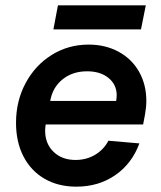

<svg xmlns="http://www.w3.org/2000/svg" viewBox="-20 -683 602 719"><path d="M40 -223Q40 -305 76 -372Q112 -439 174 -477.5Q236 -516 312 -516Q375 -516 424.5 -489Q474 -462 501 -414Q528 -366 528 -305Q528 -282 523 -254L516 -217H151Q149 -201 149 -194Q149 -145 180.5 -114.5Q212 -84 263 -84Q303 -84 335.5 -103Q368 -122 386 -156L502 -146Q474 -70 411.5 -27Q349 16 266 16Q198 16 147 -13.5Q96 -43 68 -97Q40 -151 40 -223ZM417 -326Q417 -366 386.5 -391Q356 -416 306 -416Q252 -416 214.5 -386Q177 -356 168 -305H415Q417 -319 417 -326ZM526 -663 508 -573H180L197 -663Z"/></svg>

Font: MedMera Sans Semibold
Style: Italic
Weight: 600
Italic angle: -11°
Designer: Kasper Nordkvist
Foundry: UNCUT.wtf
Version: Version 1.300